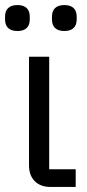

<svg xmlns="http://www.w3.org/2000/svg" viewBox="-30 -741 345 761"><path d="M39 -618C73 -618 88 -636 88 -664V-675C88 -703 73 -721 39 -721C5 -721 -10 -703 -10 -675V-664C-10 -636 5 -618 39 -618ZM225 -618C259 -618 274 -636 274 -664V-675C274 -703 259 -721 225 -721C191 -721 176 -703 176 -675V-664C176 -636 191 -618 225 -618ZM270 -70H165V-516H85V-85C85 -35 115 0 170 0H270Z"/></svg>

Font: LVC Sans
Style: Regular
Weight: 400
Designer: Mike Abbink, Paul van der Laan, Pieter van Rosmalen
Foundry: Bold Monday
Version: Version 3.0